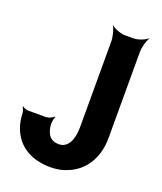

<svg xmlns="http://www.w3.org/2000/svg" viewBox="-138 -826 780 926"><g transform="rotate(20 252.0 -363.5)"><path d="M231 -108C190 -108 170 -132 164 -178C162 -191 166 -217 171 -225L168 -227C162 -219 141 -210 128 -210H36C27 -210 14 -216 8 -221L6 -218C10 -213 15 -200 16 -191C17 -161 22 -135 31 -112C61 -34 131 10 231 10C262 10 290 5 316 -6C391 -35 447 -108 447 -219V-661C447 -685 458 -722 467 -735L466 -737C454 -725 419 -711 396 -711H352C329 -711 294 -725 282 -737L281 -735C290 -722 300 -685 300 -661V-219C300 -155 277 -108 231 -108Z"/></g></svg>

Font: Asimov
Style: EdgeExtreme
Weight: 500
Designer: Google
Version: Version 2.000980: 2014